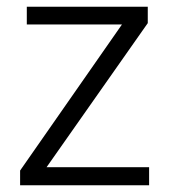

<svg xmlns="http://www.w3.org/2000/svg" viewBox="-20 -553 505 573"><path d="M425 0V-54H119L421 -484V-533H60V-480H344L40 -44V0Z"/></svg>

Font: Noto Kufi Arabic Light
Style: Regular
Weight: 300
Designer: Monotype Design Team, David Williams, Khaled Hosny
Foundry: Google LLC
Version: Version 2.109